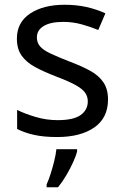

<svg xmlns="http://www.w3.org/2000/svg" viewBox="-20 -566 519 807"><path d="M434 -148Q434 -70 376 -30Q318 10 220 10Q164 10 123.5 1Q83 -8 52 -24V-104Q84 -88 129.5 -74.5Q175 -61 222 -61Q289 -61 319 -82.5Q349 -104 349 -140Q349 -160 338 -176Q327 -192 298.5 -208Q270 -224 217 -244Q165 -264 128 -284Q91 -304 71 -332Q51 -360 51 -404Q51 -472 106.5 -509Q162 -546 252 -546Q301 -546 343.5 -536.5Q386 -527 423 -510L393 -440Q359 -454 322 -464Q285 -474 246 -474Q192 -474 163.5 -456.5Q135 -439 135 -409Q135 -387 148 -371.5Q161 -356 191.5 -341.5Q222 -327 273 -307Q324 -288 360 -268Q396 -248 415 -219.5Q434 -191 434 -148ZM304 70Q300 88 287.5 115.5Q275 143 258.5 171Q242 199 224 221H176V209Q184 192 192.5 165.5Q201 139 208 110.5Q215 82 217 61H304Z"/></svg>

Font: Noto Music
Style: Regular
Weight: 400
Designer: Monotype Design Team, Benjamin Yang
Foundry: Monotype Imaging Inc.
Version: Version 2.002; ttfautohint (v1.8.4.7-5d5b)